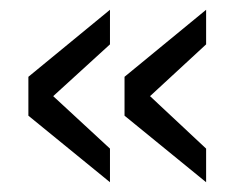

<svg xmlns="http://www.w3.org/2000/svg" viewBox="-20 -437 482 393"><path d="M38.1 -200.2V-279.8L205.1 -417V-346.2L88.9 -240.2L205.1 -132.8V-64ZM234.9 -200.2V-279.8L401.9 -417V-346.2L287.1 -240.2L401.9 -132.8V-64Z"/></svg>

Font: BabelStone Ogham Bound
Style: Regular
Weight: 400
Designer: Andrew West
Foundry: BabelStone
Version: Version 2.02 March 14, 2022